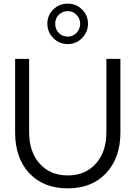

<svg xmlns="http://www.w3.org/2000/svg" viewBox="-20 -1023 744 1054"><path d="M641 -296Q641 -156 562.5 -72.5Q484 11 352 11Q219 11 141 -72Q63 -155 63 -296V-700H140V-296Q140 -189 198 -124.5Q256 -60 352 -60Q448 -60 506 -124.5Q564 -189 564 -296V-700H641ZM352 -781Q305 -781 272.5 -814Q240 -847 240 -893Q240 -939 272.5 -971Q305 -1003 352 -1003Q398 -1003 430.5 -971Q463 -939 463 -893Q463 -847 430.5 -814Q398 -781 352 -781ZM352 -822Q380 -822 400 -842.5Q420 -863 420 -893Q420 -921 400 -941.5Q380 -962 352 -962Q323 -962 303 -942Q283 -922 283 -893Q283 -862 303 -842Q323 -822 352 -822Z"/></svg>

Font: Red Hat Display
Style: Regular
Weight: 400
Designer: Pentagram / MCKL
Foundry: Pentagram / MCKL
Version: Version 1.003; Red Hat Display